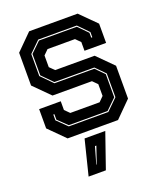

<svg xmlns="http://www.w3.org/2000/svg" viewBox="-171 -808 993 1181"><g transform="rotate(-20 325.5 -217.5)"><path d="M160.5 0 57.5 -103V-229H199V-172L229.5 -141.5H421.5L452 -172V-249L421.5 -279.5H163.5L60.5 -382.5V-597L163.5 -700H481L584 -597V-471H442.5V-528L412 -558.5H232.5L201.5 -528V-451.5L232.5 -421H490.5L593.5 -318V-103L490.5 0ZM192.5 -67H451.5L523.5 -137.5V-293L464 -353.5H202.5L135 -422V-562L201 -626H448.5L509 -564.5V-532.5H516V-566.5L451 -633H198.5L128 -564V-420L200.5 -346.5H461.5L516.5 -291V-139.5L449 -74H195L135 -132V-168H128V-130ZM201.5 265 258.5 36H394L314.5 265ZM271 212H274L311.5 102H302.5Z"/></g></svg>

Font: Tourney ExtraBold
Style: Regular
Weight: 800
Designer: Tyler Finck
Foundry: Etcetera Type Co
Version: Version 1.015